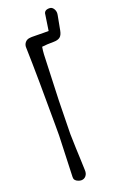

<svg xmlns="http://www.w3.org/2000/svg" viewBox="-150 -803 537 853"><g transform="rotate(-20 119.0 -376.5)"><path d="M46 -20Q49 -87 53 -214V-265Q53 -360 52 -463Q51 -566 49 -630Q48 -644 56.5 -654.5Q65 -665 80 -666Q84 -667 106 -666.5Q128 -666 142 -666H168L179 -739Q180 -760 205 -760Q217 -760 224 -750Q231 -740 231 -728Q231 -722 230 -719Q222 -673 217 -650Q213 -629 202.5 -621Q192 -613 172 -613Q140 -613 117 -610Q116 -604 114.5 -593Q113 -582 113 -575Q107 -429 105 -360L104 -308Q102 -238 102 -203Q104 -125 106 -86L108 -30Q109 -14 100.5 -3.5Q92 7 78 7Q72 7 64 4Q45 -3 46 -20Z"/></g></svg>

Font: Amatic SC
Style: Bold
Weight: 700
Designer: Multiple Designers
Foundry: Vernon Adams
Version: Version 2.505